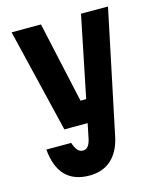

<svg xmlns="http://www.w3.org/2000/svg" viewBox="-122 -703 844 1010"><g transform="rotate(-15 300.0 -198.0)"><path d="M38 -615H198L295 -174H367L341 -50H174ZM563 -615 421 62Q403 139 357 179Q311 219 240 219Q156 219 109.5 171Q63 123 55 28H190Q200 57 211.5 70Q223 83 241 83Q257 83 267.5 70.5Q278 58 284 32L416 -615Z"/></g></svg>

Font: Martian Mono Condensed
Style: Bold
Weight: 700
Width: 3
Designer: Roman Shamin
Foundry: Evil Martians
Version: Version 1.000